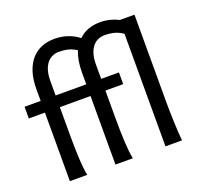

<svg xmlns="http://www.w3.org/2000/svg" viewBox="-135 -942 1140 1092"><g transform="rotate(-20 435.5 -395.5)"><path d="M383.3 -485.8V-556.6Q383.3 -632.8 405.3 -683.6Q380.9 -700.2 355.2 -706.5Q329.6 -712.9 300.3 -712.9Q281.2 -712.9 262.9 -705.8Q244.6 -698.7 230 -682.1Q215.3 -665.5 206.5 -638.4Q197.8 -611.3 197.8 -571.3V-485.8ZM776.4 -231.9Q776.4 -208.5 777.1 -176.8Q777.8 -145 779.1 -112.3Q780.3 -79.6 782 -49.8Q783.7 -20 786.1 0H686V-681.2Q660.6 -699.2 633.8 -706.1Q606.9 -712.9 576.2 -712.9Q557.1 -712.9 538.8 -705.8Q520.5 -698.7 505.9 -682.1Q491.2 -665.5 482.4 -638.4Q473.6 -611.3 473.6 -571.3V-485.8H581.1V-415H473.6V-241.7Q473.6 -206.1 474.4 -171.1Q475.1 -136.2 476.8 -104.5Q478.5 -72.8 481.4 -45.9Q484.4 -19 488.3 0H383.3V-415H197.8V-241.7Q197.8 -206.1 198.5 -171.1Q199.2 -136.2 200.9 -104.5Q202.6 -72.8 205.6 -45.9Q208.5 -19 212.4 0H107.4V-415H9.8V-485.8H107.4V-556.6Q107.4 -617.2 122.1 -661.4Q136.7 -705.6 162.6 -734.4Q188.5 -763.2 223.6 -777.1Q258.8 -791 300.3 -791Q343.3 -791 380.9 -778.1Q418.5 -765.1 446.8 -742.2Q472.2 -767.1 504.9 -779.1Q537.6 -791 576.2 -791Q607.9 -791 636 -783.9Q664.1 -776.9 688.5 -764.2H776.4Z"/></g></svg>

Font: Andika FrenchTight
Style: Regular
Weight: 400
Designer: Victor Gaultney, Annie Olsen, Julie Remington, Don Collingsworth, Eric Hays, Becca Hirsbrunner
Foundry: SIL International
Version: Version 5.000 ; Dig1 Dig4Opn Dig7 LnSpcTght